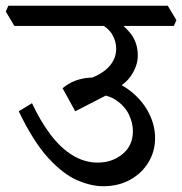

<svg xmlns="http://www.w3.org/2000/svg" viewBox="-50 -628 632 666"><path d="M308 18Q266 18 217.5 -3Q169 -24 117.5 -80Q66 -136 15 -242L61 -270Q90 -208 125 -161.5Q160 -115 201.5 -89.5Q243 -64 289 -64Q339 -64 375 -93.5Q411 -123 411 -173Q411 -203 396.5 -232Q382 -261 352 -281Q322 -301 277 -301L357 -317L211 -242L167 -322Q189 -340 212.5 -348.5Q236 -357 260.5 -358.5Q285 -360 309 -356L334 -350Q382 -332 416.5 -300.5Q451 -269 469.5 -229.5Q488 -190 488 -149Q488 -103 465 -65Q442 -27 401.5 -4.5Q361 18 308 18ZM301 -298 223 -344Q291 -361 322 -390.5Q353 -420 353 -459Q353 -485 339.5 -508Q326 -531 297 -546L338 -565Q373 -548 400.5 -515Q428 -482 428 -435Q428 -398 401.5 -361Q375 -324 301 -298ZM0 -538 -30 -588 -21 -608H532L562 -558L553 -538Z"/></svg>

Font: Eczar
Style: Regular
Weight: 400
Designer: Vaibhav Singh
Foundry: Rosetta Type Foundry
Version: Version 2.000